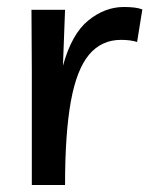

<svg xmlns="http://www.w3.org/2000/svg" viewBox="-20 -529 431 549"><path d="M372 -409Q353 -415 326 -415Q270 -415 234.5 -372.5Q199 -330 182.5 -238.5Q166 -147 166 0H71V-322L70 -501H166L160 -341Q185 -432 232.5 -470.5Q280 -509 334 -509Q350 -509 363.5 -507.5Q377 -506 387 -502Z"/></svg>

Font: Livvic Medium
Style: Regular
Weight: 500
Designer: Jacques Le Bailly, Baron von Fonthausen
Version: Version 1.001; ttfautohint (v1.8.2)